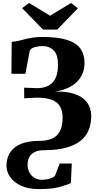

<svg xmlns="http://www.w3.org/2000/svg" viewBox="-20 -999 652 1288"><path d="M240.5 269.5Q170 269.5 121.8 247Q73.5 224.5 48.5 189Q23.5 153.5 23.5 113.5Q23.5 78.5 35.5 48Q47.5 17.5 73.8 -5.5Q100 -28.5 142.5 -41.2Q185 -54 245.5 -54Q295 -54 329.2 -69.2Q363.5 -84.5 381.8 -119Q400 -153.5 400 -209.5Q400 -254 383.5 -283.8Q367 -313.5 329 -328.8Q291 -344 226 -344L142.5 -339.5L142 -411L228.5 -407.5Q268.5 -407.5 300.2 -422Q332 -436.5 350.5 -471Q369 -505.5 369 -566Q369 -632.5 339.8 -661.2Q310.5 -690 268 -690Q241.5 -690 215.8 -683.5Q190 -677 180 -660.5L150.5 -504H56.5L58.5 -718.5Q82 -720 103.2 -725Q124.5 -730 147.5 -736Q170.5 -742 198.5 -746.5Q226.5 -751 263.5 -751Q370 -751 431.8 -730.8Q493.5 -710.5 520.2 -671.8Q547 -633 547 -577.5Q547 -535.5 532.2 -502.5Q517.5 -469.5 491 -445.2Q464.5 -421 427.8 -405.8Q391 -390.5 346.5 -384.5Q429.5 -387 483.8 -367.5Q538 -348 565 -310.5Q592 -273 592 -220.5Q592 -171 575.8 -129Q559.5 -87 523 -56.5Q486.5 -26 426.5 -9Q366.5 8 278.5 8.5Q246 8.5 224.2 16.2Q202.5 24 189.5 37.5Q176.5 51 170.8 68.5Q165 86 165 106.5Q165 133.5 176.5 156.2Q188 179 209.5 193Q231 207 260.5 207Q277.5 207 293.8 204.2Q310 201.5 324.2 195.8Q338.5 190 348 182L380.5 98H461.5L455.5 229.5Q426.5 242.5 376.2 256Q326 269.5 240.5 269.5ZM268.5 -800.5 128.5 -944.5 175 -979 316 -893.5 456.5 -979 502.5 -943.5 364 -800.5Z"/></svg>

Font: Merriweather 48pt Black
Style: Regular
Weight: 900
Version: Version 2.100